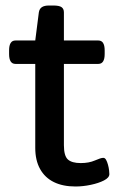

<svg xmlns="http://www.w3.org/2000/svg" viewBox="-20 -670 430 697"><path d="M254 7Q208 7 175.5 -9Q143 -25 125.5 -56.5Q108 -88 108 -133V-438H36Q13 -438 13 -474V-487Q13 -523 36 -523H108L121 -625Q123 -638 132 -644Q141 -650 158 -650H173Q195 -650 203.5 -644Q212 -638 212 -625V-523H337Q360 -523 360 -487V-474Q360 -438 337 -438H212V-143Q212 -104 226.5 -91Q241 -78 273 -78Q303 -78 324.5 -87.5Q346 -97 355 -97Q361 -97 365 -90Q369 -83 372 -72Q375 -61 376 -51.5Q377 -42 377 -38Q377 -25 357.5 -15Q338 -5 309.5 1Q281 7 254 7Z"/></svg>

Font: Asap Expanded Medium
Style: Regular
Weight: 500
Width: 7
Designer: Pablo Cosgaya
Foundry: Omnibus-Type
Version: Version 3.001